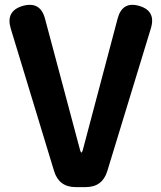

<svg xmlns="http://www.w3.org/2000/svg" viewBox="-20 -764 658 784"><path d="M289 0Q221 0 201 -65L24 -647Q2 -719 73 -740Q145 -760 164 -687L307 -151Q310 -141 312.5 -141Q315 -141 318 -151L460 -687Q479 -760 548 -740Q618 -720 596 -648L418 -65Q398 0 330 0Z"/></svg>

Font: Resource Han Rounded KR
Style: Bold
Weight: 700
Designer: Cyano Hao (round all glyphs); Ryoko NISHIZUKA 西塚涼子 (kana, bopomofo & ideographs); Paul D. Hunt (Latin, Greek & Cyrillic)
Foundry: Cyano Hao
Version: 0.990